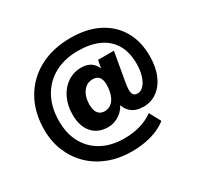

<svg xmlns="http://www.w3.org/2000/svg" viewBox="-182 -931 1350 1311"><g transform="rotate(-30 493.0 -275.0)"><path d="M501 166Q404 166 322 135Q240 104 180.5 47Q121 -10 88 -88.5Q55 -167 55 -261Q55 -365 88.5 -448.5Q122 -532 184 -592Q246 -652 331.5 -684Q417 -716 522 -716Q650 -716 741.5 -669.5Q833 -623 882 -538.5Q931 -454 931 -339Q931 -253 904 -190Q877 -127 830 -93Q783 -59 724 -59Q664 -59 629 -87.5Q594 -116 584 -164L603 -179Q580 -120 537 -89.5Q494 -59 444 -59Q364 -59 319 -111Q274 -163 274 -253Q274 -325 301 -382Q328 -439 376 -471.5Q424 -504 485 -504Q532 -504 561.5 -482.5Q591 -461 606 -418H598L612 -492H737L699 -276Q695 -254 693 -238.5Q691 -223 691 -211Q691 -182 701.5 -170Q712 -158 733 -158Q758 -158 779.5 -180.5Q801 -203 814 -244Q827 -285 827 -339Q827 -429 790.5 -490.5Q754 -552 685.5 -583Q617 -614 522 -614Q416 -614 337.5 -571Q259 -528 215.5 -449Q172 -370 172 -261Q172 -161 213 -88Q254 -15 328 24Q402 63 501 63Q569 63 626.5 46.5Q684 30 730 -4L778 85Q746 111 703.5 129Q661 147 610 156.5Q559 166 501 166ZM477 -165Q508 -165 530.5 -183.5Q553 -202 565.5 -237Q578 -272 578 -318Q578 -356 562 -376Q546 -396 512 -396Q481 -396 458 -378.5Q435 -361 421.5 -329.5Q408 -298 408 -255Q408 -210 426 -187.5Q444 -165 477 -165Z"/></g></svg>

Font: Nunito Sans 9pt Black
Style: Regular
Weight: 900
Version: Version 3.101;gftools[0.9.27]